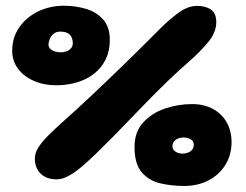

<svg xmlns="http://www.w3.org/2000/svg" viewBox="-20 -624 838 653"><path d="M171 -334Q129.5 -334 95.5 -348.8Q61.5 -363.5 41.5 -390Q21.5 -416.5 21.5 -451.5Q21.5 -496.5 45.5 -531Q69.5 -565.5 109.5 -585Q149.5 -604.5 197.5 -604.5Q237 -604.5 272.8 -593.8Q308.5 -583 331 -557.5Q353.5 -532 353.5 -488.5Q353.5 -451 339.5 -422.2Q325.5 -393.5 300.5 -373.8Q275.5 -354 242.2 -344Q209 -334 171 -334ZM186.5 -446Q196.5 -446 206 -449.5Q215.5 -453 221.5 -459.8Q227.5 -466.5 227.5 -476.5Q227.5 -489 223.2 -497.8Q219 -506.5 209.8 -511.5Q200.5 -516.5 185 -516.5Q171 -516.5 162 -508.8Q153 -501 149 -490.5Q145 -480 145 -472.5Q145 -464 151 -458Q157 -452 166.8 -449Q176.5 -446 186.5 -446ZM600 -101.5Q610.5 -101.5 619.5 -105Q628.5 -108.5 633.8 -115.2Q639 -122 639 -131.5Q639 -141.5 633.2 -146.8Q627.5 -152 619.5 -154.2Q611.5 -156.5 603.5 -156.5Q595 -156.5 586.2 -153Q577.5 -149.5 572 -143Q566.5 -136.5 566.5 -126.5Q566.5 -118 571.8 -112.5Q577 -107 584.8 -104.2Q592.5 -101.5 600 -101.5ZM606.5 8.5Q565 8.5 526.2 -0.2Q487.5 -9 462.5 -37.5Q437.5 -66 437.5 -124.5Q437.5 -175 466.8 -207.2Q496 -239.5 541 -254.8Q586 -270 633.5 -270Q674 -270 704.2 -253.5Q734.5 -237 751 -207.8Q767.5 -178.5 767.5 -140.5Q767.5 -96.5 746.2 -62.8Q725 -29 688.5 -10.2Q652 8.5 606.5 8.5ZM172.5 -14Q138 -14 118.2 -33.5Q98.5 -53 98.5 -84.5Q98.5 -103.5 110.5 -122.5Q122.5 -141.5 143 -162Q163.5 -182.5 189 -205.5Q215 -228.5 240 -251.5Q265 -274.5 289.5 -297.5Q314 -320.5 338 -343.5Q362 -366.5 385.5 -389.2Q409 -412 432.2 -434.8Q455.5 -457.5 478.2 -480.2Q501 -503 524 -526Q554 -556 586.2 -580Q618.5 -604 650.5 -604Q678.5 -604 697 -591.8Q715.5 -579.5 715.5 -548.5Q715.5 -515 690 -483.2Q664.5 -451.5 625 -416.5Q584.5 -381 549.8 -347.5Q515 -314 484 -282.2Q453 -250.5 423.5 -219.8Q394 -189 364.8 -159.2Q335.5 -129.5 304.5 -99.5Q287 -82.5 264.2 -62.5Q241.5 -42.5 217.8 -28.2Q194 -14 172.5 -14Z"/></svg>

Font: Gluten Thin Black
Style: Regular
Weight: 900
Version: Version 1.300